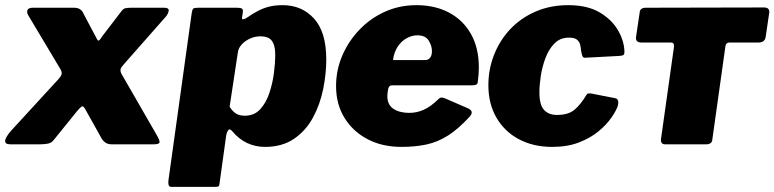

<svg xmlns="http://www.w3.org/2000/svg" viewBox="-47 -560 3005 745"><path d="M560 -38Q574 -14 572 -7Q570 0 548 0H386Q371 0 361 -7.5Q351 -15 346 -25L284 -136Q276 -150 270.5 -147Q265 -144 253 -130L160 -15Q152 -5 137.5 -2.5Q123 0 108 0H-7Q-28 0 -27 -14Q-26 -28 -1 -56L179 -252Q189 -263 191.5 -270.5Q194 -278 189 -289L63 -500Q56 -511 59.5 -520.5Q63 -530 80 -530H239Q256 -530 265 -523Q274 -516 278 -505L330 -407Q334 -400 338.5 -404Q343 -408 348 -417L423 -515Q431 -526 439 -528Q447 -530 464 -530H590Q609 -530 607.5 -518.5Q606 -507 597 -496L433 -310Q423 -299 421 -292Q419 -285 424 -274L560 -38Z M617 165Q609 165 607 156.5Q605 148 607 137L697 -510Q699 -523 703 -526.5Q707 -530 723 -530H871Q885 -530 891 -527Q897 -524 895 -511L892 -490Q891 -484 898 -485.5Q905 -487 912 -492Q935 -508 955.5 -518.5Q976 -529 998.5 -534.5Q1021 -540 1050 -540Q1124 -540 1171.5 -488Q1219 -436 1219 -329Q1219 -274 1207 -214.5Q1195 -155 1167.5 -104Q1140 -53 1094 -21.5Q1048 10 981 10Q944 10 912 -5Q880 -20 854 -51Q844 -63 838 -54Q832 -45 830 -30L805 151Q804 161 801 163Q798 165 789 165H617ZM903 -111Q940 -111 963 -136.5Q986 -162 998.5 -200Q1011 -238 1016 -277.5Q1021 -317 1021 -345Q1021 -375 1014 -391Q1007 -407 994.5 -413Q982 -419 963 -419Q942 -419 922.5 -410Q903 -401 890.5 -387Q878 -373 876 -357L844 -146Q855 -128 868.5 -119.5Q882 -111 903 -111Z M1511 10Q1436 10 1379 -20Q1322 -50 1289.5 -103Q1257 -156 1257 -226Q1257 -288 1281 -344Q1305 -400 1347.5 -444.5Q1390 -489 1446.5 -514.5Q1503 -540 1569 -540Q1641 -540 1695.5 -511Q1750 -482 1780.5 -428Q1811 -374 1811 -298Q1811 -285 1810 -271Q1809 -257 1807 -243Q1806 -234 1801 -231.5Q1796 -229 1783 -229H1474Q1462 -229 1459 -214Q1456 -199 1456 -187Q1456 -153 1480 -137.5Q1504 -122 1541 -122Q1570 -122 1597 -134Q1624 -146 1655 -176Q1661 -182 1667.5 -181.5Q1674 -181 1683 -177L1768 -140Q1794 -129 1776 -108Q1732 -60 1692 -34.5Q1652 -9 1608.5 0.5Q1565 10 1511 10ZM1604 -327Q1614 -327 1621.5 -335.5Q1629 -344 1629 -362Q1629 -382 1616.5 -402.5Q1604 -423 1572 -423Q1552 -423 1531.5 -412Q1511 -401 1496.5 -379.5Q1482 -358 1478 -327Z M2158 -540Q2232 -540 2279.5 -512Q2327 -484 2351 -442.5Q2375 -401 2376 -359Q2376 -350 2372.5 -347Q2369 -344 2356 -343L2224 -336Q2216 -335 2213 -342.5Q2210 -350 2208 -362Q2207 -373 2204.5 -385Q2202 -397 2192.5 -405.5Q2183 -414 2161 -414Q2127 -414 2105 -392Q2083 -370 2070 -336Q2057 -302 2051.5 -266Q2046 -230 2046 -202Q2046 -153 2064 -133.5Q2082 -114 2114 -114Q2158 -114 2182 -134Q2206 -154 2230 -194Q2233 -199 2248 -197L2340 -179Q2348 -178 2351 -169.5Q2354 -161 2349 -146Q2343 -129 2325 -103Q2307 -77 2276 -51Q2245 -25 2200 -7.5Q2155 10 2096 10Q2022 10 1966 -20Q1910 -50 1879 -104Q1848 -158 1848 -229Q1848 -292 1870.5 -348.5Q1893 -405 1934 -448Q1975 -491 2032 -515.5Q2089 -540 2158 -540Z M2896 -395H2783Q2771 -395 2768 -382L2717 -19Q2716 0 2693 0H2534Q2515 0 2518 -22L2568 -377Q2569 -386 2566.5 -390.5Q2564 -395 2555 -395H2442Q2418 -395 2421 -417L2435 -511Q2436 -530 2459 -530L2918 -531Q2939 -531 2938 -512L2924 -417Q2921 -395 2896 -395Z"/></svg>

Font: Libre Franklin Black
Style: Italic
Weight: 900
Italic angle: -8°
Designer: Pablo Impallari, Rodrigo Fuenzalida, Nhung Nguyen
Foundry: Impallari Type
Version: Version 3.000